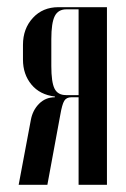

<svg xmlns="http://www.w3.org/2000/svg" viewBox="-20 -515 351 535"><path d="M278 0H199V-244H179Q165 -244 159 -234Q153 -224 148 -195L112 0H32L66 -181Q71 -208 89 -226Q107 -244 133 -244V-246Q91 -251 67.5 -279.5Q44 -308 44 -349V-390Q44 -435 71.5 -465Q99 -495 143 -495H278ZM123 -331Q123 -286 132 -268Q141 -250 164 -250H199V-489H165Q142 -489 132.5 -470Q123 -451 123 -406Z"/></svg>

Font: Moniqa SemBd Narrow Display
Style: Regular
Weight: 600
Width: 4
Designer: Rajesh Rajput
Foundry: Rajesh Rajput
Version: Version 1.000